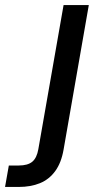

<svg xmlns="http://www.w3.org/2000/svg" viewBox="-131 -521 396 761"><path d="M-111 220 -96 135H-57Q-21 135 -3 120Q15 105 21 70L121 -501H221L121 72Q112 124 88 157Q64 190 27.5 205Q-9 220 -57 220Z"/></svg>

Font: DM Sans 18pt Medium
Style: Italic
Weight: 500
Italic angle: -10°
Designer: Colophon Foundry, Jonny Pinhorn
Foundry: Colophon Foundry
Version: Version 4.004;gftools[0.9.30]